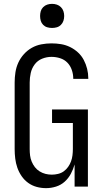

<svg xmlns="http://www.w3.org/2000/svg" viewBox="-20 -968 540 996"><path d="M219 8Q194 8 170 1.5Q146 -5 126 -19.5Q106 -34 92 -54.5Q78 -75 70 -98Q62 -121 59 -145.5Q56 -170 56 -195V-540Q56 -566 60 -592.5Q64 -619 75 -643Q86 -667 104 -687Q122 -707 145 -720Q168 -733 194.5 -738Q221 -743 247 -743Q272 -743 296.5 -739Q321 -735 343.5 -724Q366 -713 384.5 -696Q403 -679 414.5 -657Q426 -635 432 -611Q438 -587 438 -562V-559H360V-561Q360 -583 352.5 -605Q345 -627 329.5 -643Q314 -659 292 -666Q270 -673 247 -673Q222 -673 198.5 -663.5Q175 -654 160 -634Q145 -614 139.5 -589.5Q134 -565 134 -540V-195Q134 -178 136 -161.5Q138 -145 144.5 -129.5Q151 -114 161 -101Q171 -88 185.5 -79Q200 -70 216 -66Q232 -62 249 -62Q265 -62 281.5 -66Q298 -70 311 -79.5Q324 -89 333.5 -102.5Q343 -116 348.5 -131Q354 -146 356 -162.5Q358 -179 358 -195V-330H250V-400H436V0H367V-115Q360 -90 347.5 -66.5Q335 -43 315.5 -25.5Q296 -8 270.5 0Q245 8 219 8ZM250 -823Q237 -823 225 -826.5Q213 -830 204 -839Q195 -848 191.5 -860Q188 -872 188 -885Q188 -898 191.5 -910Q195 -922 204 -931Q213 -940 225 -944Q237 -948 250 -948Q263 -948 275 -944Q287 -940 296 -931Q305 -922 309 -910Q313 -898 313 -885Q313 -872 309 -860Q305 -848 296 -839Q287 -830 275 -826.5Q263 -823 250 -823Z"/></svg>

Font: Iosevka www.saffi
Style: Regular
Weight: 400
Monospace: yes
Designer: Belleve Invis
Foundry: Belleve Invis
Version: Version 22.0.2; ttfautohint (v1.8.3)